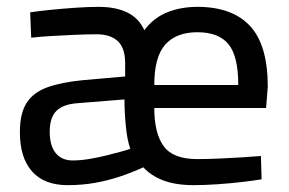

<svg xmlns="http://www.w3.org/2000/svg" viewBox="-20 -530 843 560"><path d="M177 10Q109 10 73.5 -30Q38 -70 38 -144Q38 -200 58 -230.5Q78 -261 118.5 -275.5Q159 -290 220 -296L345 -307V-346Q345 -390 323.5 -410Q302 -430 262 -430Q235 -430 199.5 -428.5Q164 -427 130 -425Q96 -423 71 -420L68 -494Q94 -498 129.5 -501.5Q165 -505 201.5 -507.5Q238 -510 267 -510Q318 -510 351.5 -493.5Q385 -477 401 -442Q428 -478 467.5 -494Q507 -510 556 -510Q657 -510 709 -454.5Q761 -399 761 -277L756 -215H430Q430 -141 457.5 -103.5Q485 -66 555 -66Q584 -66 618 -67.5Q652 -69 685 -71Q718 -73 741 -75L743 -7Q719 -3 684.5 1Q650 5 613 7.5Q576 10 545 10Q493 10 457 -3.5Q421 -17 398 -42Q363 -26 328 -14.5Q293 -3 256 3.5Q219 10 177 10ZM192 -62Q215 -62 241.5 -66.5Q268 -71 292 -77Q316 -83 334 -88Q352 -93 360 -96Q351 -121 347 -162.5Q343 -204 343 -240L206 -229Q164 -226 144.5 -206.5Q125 -187 125 -146Q125 -105 142.5 -83.5Q160 -62 192 -62ZM430 -282H675Q675 -366 646.5 -401Q618 -436 556 -436Q494 -436 462 -400Q430 -364 430 -282Z"/></svg>

Font: Cairo Medium
Style: Regular
Weight: 500
Designer: Mohamed Gaber, Accademia di Belle Arti di Urbino
Foundry: Kief Type Foundry, Accademia di Belle Arti di Urbino
Version: Version 3.117